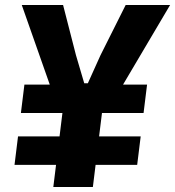

<svg xmlns="http://www.w3.org/2000/svg" viewBox="-20 -747 700 767"><path d="M217.5 -299 67 -727H232L283.5 -526.5L316.5 -414.5H331L381.5 -526.5L482 -727H659.5L406.5 -299ZM193 0 236 -349.5H394L351 0ZM63.5 -295.5 77.5 -409H567.5L553.5 -295.5ZM38 -88.5 52 -202H542L528 -88.5Z"/></svg>

Font: Spline Sans Mono
Style: Bold Italic
Weight: 700
Italic angle: -4°
Monospace: yes
Version: Version 1.004